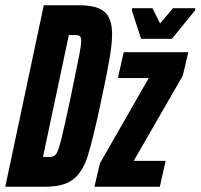

<svg xmlns="http://www.w3.org/2000/svg" viewBox="-34 -708 761 728"><path d="M132 -688H267Q335 -688 363 -662.5Q391 -637 391 -579Q391 -543 382 -489.5Q373 -436 354 -347Q348 -321 346 -309Q316 -169 297 -111.5Q278 -54 242.5 -27Q207 0 136 0H-14ZM235 -344Q238 -359 241 -374Q244 -389 247 -403Q259 -460 266.5 -499Q274 -538 274 -553Q274 -567 268.5 -571Q263 -575 252 -575H227L129 -113H156Q171 -113 179 -124Q187 -135 198.5 -180.5Q210 -226 235 -344ZM324 0 345 -89 530 -412H413L435 -510H680L659 -421L473 -98H594L572 0ZM501 -561 466 -668 467 -677H544L573 -619L622 -677H707L705 -668L618 -561Z"/></svg>

Font: Saira Ultra Condensed ExtraBold
Style: Italic
Weight: 800
Width: 1
Italic angle: -12°
Designer: Hector Gatti with collaboration of the Omnibus-Type team
Foundry: Omnibus-Type
Version: Version 1.001; ttfautohint (v1.8)